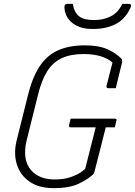

<svg xmlns="http://www.w3.org/2000/svg" viewBox="-20 -955 699 995"><path d="M346 -340H575Q587 -340 583 -329L575 -295H528Q514 -239 498.5 -178.5Q483 -118 469 -63Q467 -56 463 -52Q439 -28 390 -4Q341 20 259 20Q181 20 132.5 -14Q84 -48 67 -104Q50 -160 66 -226L125 -462Q148 -555 185.5 -611.5Q223 -668 280.5 -694Q338 -720 420 -720Q491 -720 536 -700Q581 -680 609 -651Q616 -644 612 -629Q604 -595 596 -564Q588 -533 580 -498H541Q530 -498 532 -509Q540 -541 547.5 -570.5Q555 -600 563 -631Q512 -675 413 -675Q347 -675 301 -654Q255 -633 225.5 -587Q196 -541 177 -464L118 -227Q94 -127 142 -72Q184 -25 263 -25Q311 -25 345.5 -37Q380 -49 400 -63Q420 -77 422 -82Q436 -138 449 -189Q462 -240 476 -295H346Q340 -295 338.5 -298.5Q337 -302 338 -306Q340 -315 342 -323Q344 -331 346 -340ZM614 -935H647Q666 -935 655 -912Q627 -854 578 -829.5Q529 -805 465 -805H457Q396 -805 357.5 -834Q319 -863 314 -912Q312 -935 330 -935H357Q365 -889 390.5 -870Q416 -851 468 -851Q515 -851 553.5 -870Q592 -889 614 -935Z"/></svg>

Font: Recursive Mn Lnr St Lt
Style: Italic
Weight: 300
Italic angle: -15°
Monospace: yes
Version: Version 1.079;hotconv 1.0.112;makeotfexe 2.5.65598; ttfautoh